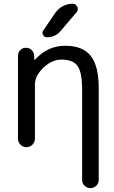

<svg xmlns="http://www.w3.org/2000/svg" viewBox="-20 -800 605 1017"><path d="M272.5 -731.4Q288.1 -753.9 312.5 -767.1Q336.9 -780.3 365.2 -780.3Q381.8 -780.3 389.2 -764.2Q396.5 -748 385.7 -735.4L301.8 -636.7Q273.4 -602.5 228.5 -602.5Q214.8 -602.5 208 -615.2Q201.2 -627.9 210 -639.6ZM325.2 -557.6Q418 -557.6 460.4 -504.4Q502.9 -451.2 502.9 -333V152.3Q502.9 170.9 490.2 183.6Q477.5 196.3 459 196.3Q440.4 196.3 427.7 183.6Q415 170.9 415 152.3V-323.2Q415 -418 390.6 -451.2Q366.2 -484.4 305.7 -484.4Q254.9 -484.4 210 -441.4Q165 -398.4 165 -352.5V-65.4Q165 -46.9 151.9 -33.7Q138.7 -20.5 120.1 -20.5Q101.6 -20.5 88.4 -33.7Q75.2 -46.9 75.2 -65.4V-503.9Q75.2 -522.5 87.4 -534.7Q99.6 -546.9 117.2 -546.9Q135.7 -546.9 147.9 -534.7Q160.2 -522.5 161.1 -504.9V-486.3Q161.1 -484.4 162.6 -483.9Q164.1 -483.4 166 -484.4Q232.4 -557.6 325.2 -557.6Z"/></svg>

Font: Gen Jyuu GothicX Regular
Style: Regular
Weight: 400
Designer: [Source Han Sans]
Ryoko NISHIZUKA  (kana & ideographs); Paul D. Hunt (Latin, Greek & Cyrillic); Wenlong ZHANG  (bopomofo
Version: Version 1.002.20150607